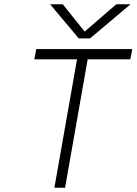

<svg xmlns="http://www.w3.org/2000/svg" viewBox="-20 -880 640 900"><path d="M402 -700H349L215 -860H274L377 -732L525 -860H592ZM600 -650 591 -602H391L285 0H235L341 -602H141L150 -650Z"/></svg>

Font: Overused Grotesk Light
Style: Italic
Weight: 300
Italic angle: -10°
Version: Version 0.003